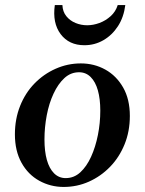

<svg xmlns="http://www.w3.org/2000/svg" viewBox="-20 -730 573 760"><path d="M300 -479Q353 -479 397 -454.5Q441 -430 467.5 -383.5Q494 -337 494 -271Q494 -210 473 -158.5Q452 -107 415.5 -69.5Q379 -32 332 -11Q285 10 232 10Q180 10 135.5 -14.5Q91 -39 65 -86Q39 -133 39 -198Q39 -259 59.5 -310.5Q80 -362 116.5 -399.5Q153 -437 200.5 -458Q248 -479 300 -479ZM240 -25Q273 -25 298 -48Q323 -71 340.5 -109.5Q358 -148 367.5 -195.5Q377 -243 377 -292Q377 -338 367.5 -372Q358 -406 339 -425Q320 -444 293 -444Q260 -444 235 -421Q210 -398 192 -359.5Q174 -321 165 -273.5Q156 -226 156 -178Q156 -131 165.5 -97Q175 -63 194 -44Q213 -25 240 -25ZM446 -710H476Q470 -662 447 -626.5Q424 -591 389.5 -571Q355 -551 314 -551Q253 -551 220 -595Q187 -639 197 -710H227Q228 -684 242.5 -666Q257 -648 279 -639Q301 -630 325 -630Q349 -630 373.5 -639Q398 -648 418 -666Q438 -684 446 -710Z"/></svg>

Font: Brygada 1918 SemiBold
Style: Italic
Weight: 600
Italic angle: -8°
Designer: Mateusz Machalski | Borys Kosmynka | Przemek Hoffer
Foundry: NIEPODLEGLA 2018
Version: Version 3.006